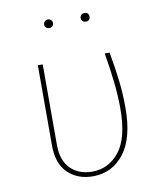

<svg xmlns="http://www.w3.org/2000/svg" viewBox="-82 -778 720 854"><g transform="rotate(-10 278.5 -351.0)"><path d="M464 -266Q464 -128 410 -59Q356 10 270 10Q200 10 156.5 -32.5Q113 -75 113 -155V-519H135V-156Q135 -84 172.5 -47.5Q210 -11 270 -11Q344 -11 392.5 -72Q441 -133 441 -266Q441 -371 415 -519H437Q450 -448 457 -388Q464 -328 464 -266ZM212 -692Q212 -684 206.5 -678.5Q201 -673 192 -673Q183 -673 177.5 -678.5Q172 -684 172 -692Q172 -700 177.5 -706Q183 -712 192 -712Q201 -712 206.5 -706Q212 -700 212 -692ZM377 -692Q377 -684 372 -678.5Q367 -673 358 -673Q348 -673 342.5 -678.5Q337 -684 337 -692Q337 -701 342.5 -706.5Q348 -712 358 -712Q367 -712 372 -706.5Q377 -701 377 -692Z"/></g></svg>

Font: Fira Sans Thin
Style: Regular
Weight: 100
Designer: bBox Type GmbH & Carrois Corporate GbR & Edenspiekermann AG
Foundry: bBox Type GmbH & Carrois Corporate GbR & Edenspiekermann AG
Version: Version 4.301